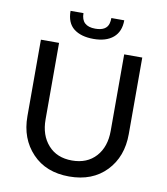

<svg xmlns="http://www.w3.org/2000/svg" viewBox="-97 -985 931 1073"><g transform="rotate(10 368.5 -448.5)"><path d="M553.2 -283.2V-717.3H655.8V-283.2Q655.8 -154.3 578.1 -73.2Q500 8.3 368.2 8.3Q236.3 8.3 158.7 -73.7Q80.6 -155.8 80.6 -283.2V-717.3H183.6V-283.2Q183.6 -193.4 232.9 -138.2Q282.2 -82.5 368.2 -82.5Q454.1 -82.5 503.9 -137.7Q553.2 -192.4 553.2 -283.2ZM368.7 -772.5Q297.4 -772.5 256.3 -804.7Q215.8 -836.9 215.8 -904.8H289.1Q289.1 -830.6 368.7 -830.6Q431.6 -830.6 443.4 -873.5Q447.3 -887.7 447.3 -904.8H520.5Q520.5 -840.8 480.5 -806.6Q440.4 -772.5 368.7 -772.5Z"/></g></svg>

Font: Lato-Medium
Style: Regular
Weight: 500
Designer: Lukasz Dziedzic
Foundry: tyPoland Lukasz Dziedzic
Version: Version 2.006; 2014-01-15